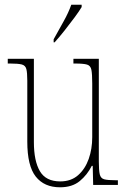

<svg xmlns="http://www.w3.org/2000/svg" viewBox="-20 -786 540 816"><path d="M235 10Q168 10 132 -35.5Q96 -81 96 -184V-443Q96 -477 92 -492.5Q88 -508 72.5 -512Q57 -516 24 -516H13V-536H124V-182Q124 -102 149.5 -58.5Q175 -15 236 -15Q282 -15 312 -41.5Q342 -68 357 -110.5Q372 -153 372 -203V-431Q372 -471 368.5 -489Q365 -507 350 -511.5Q335 -516 300 -516H292V-536H400V-99Q400 -62 404 -45Q408 -28 423 -24Q438 -20 470 -20H481V0H376L374 -81H370Q351 -43 319 -16.5Q287 10 235 10ZM208 -619Q230 -659 250.5 -695.5Q271 -732 283 -766H327V-756Q317 -739 297 -712Q277 -685 254.5 -656.5Q232 -628 212 -606H208Z"/></svg>

Font: Noto Serif Sinhala Condensed Thin
Style: Regular
Weight: 100
Width: 3
Designer: Jelle Bosma - Monotype Design Team
Foundry: Monotype Imaging Inc.
Version: Version 2.007; ttfautohint (v1.8.4.7-5d5b)